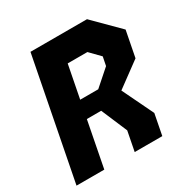

<svg xmlns="http://www.w3.org/2000/svg" viewBox="-167 -869 977 1009"><g transform="rotate(-30 322.0 -365.0)"><path d="M11 0H179.5L233 -276H320L387 -118.5L364 0H531.5L556 -126.5L465 -315L614 -424.5L644.5 -581.5L496 -730H153ZM253.5 -381.5 292 -579.5H411.5L470 -519.5L459.5 -466.5L363 -381.5Z"/></g></svg>

Font: Monaspace Krypton ExtraBold
Style: Italic
Weight: 800
Italic angle: -11°
Designer: Riley Cran & the Lettermatic Team
Foundry: Lettermatic
Version: Version 1.101 (Monaspace Krypton)